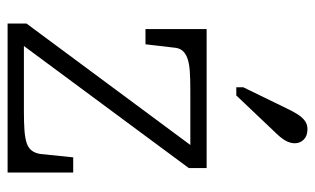

<svg xmlns="http://www.w3.org/2000/svg" viewBox="-186 -664 849 518"><g transform="rotate(90 239.0 -404.5)"><path d="M94 -31 80 -44H281Q310 -44 331 -45.5Q352 -47 365.5 -51.5Q379 -56 386 -65.5Q393 -75 395 -89L404 -177H445V0H43V-51L378 -503L394 -493H221Q192 -493 171 -491.5Q150 -490 136.5 -485Q123 -480 116 -471.5Q109 -463 108 -449L99 -372H58V-537H433V-489ZM272 -753Q280 -770 288 -782.5Q296 -795 305.5 -802Q315 -809 328 -809Q346 -809 356 -799Q366 -789 366 -775Q366 -765 361.5 -755Q357 -745 349 -735.5Q341 -726 331 -716L237 -617H215V-636Z"/></g></svg>

Font: Roboto Serif SemiCondensed ExtraLight
Style: Regular
Weight: 250
Width: 4
Designer: Greg Gazdowicz
Foundry: Commercial Type
Version: Version 1.007